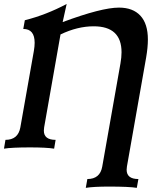

<svg xmlns="http://www.w3.org/2000/svg" viewBox="-34 -741 822 957"><path d="M647.9 195.3Q609.4 189 508.8 189Q433.1 189 393.6 195.3L401.4 151.4Q464.8 151.4 475.6 89.4L566.4 -424.8Q571.8 -455.1 571.8 -480.5Q571.8 -609.9 433.1 -609.9Q352.1 -609.9 267.6 -569.3L186 -106Q184.6 -97.2 184.6 -89.8Q184.6 -43.9 243.2 -43.9L235.8 0Q197.3 -6.3 115.7 -6.3Q24.9 -6.3 -14.2 0L-6.8 -43.9Q56.2 -43.9 67.4 -106L134.8 -487.3Q138.7 -509.8 138.7 -527.8Q138.7 -596.7 82 -596.7L89.8 -640.1Q196.3 -667 298.3 -721.2Q282.7 -653.8 278.3 -630.9Q472.2 -703.1 559.1 -703.1Q628.4 -703.1 665.8 -662.8Q703.1 -622.6 703.1 -543.9Q703.1 -504.4 694.3 -453.6L598.6 89.4Q597.2 97.7 597.2 105Q597.2 151.4 655.8 151.4Z"/></svg>

Font: Kelvinch
Style: Bold Italic
Weight: 700
Italic angle: -10°
Designer: Paul James Miller
Foundry: High-Logic / Made with FontCreator
Version: Version 3.30 September 23, 2016